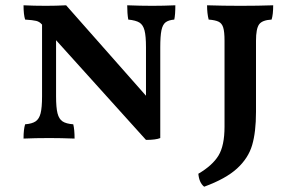

<svg xmlns="http://www.w3.org/2000/svg" viewBox="-20 -522 1111 726"><path d="M643 -502Q643 -466 639 -448Q617 -446 606 -437.5Q595 -429 590.5 -407.5Q586 -386 586 -343V0Q569 7 532 7L192 -370V-158Q192 -115 197.5 -93.5Q203 -72 216.5 -63Q230 -54 257 -52Q262 -32 262 2Q210 0 167 0Q113 0 69 2Q69 -33 75 -52Q101 -54 114.5 -63Q128 -72 133.5 -93.5Q139 -115 139 -158V-429L137 -431Q129 -440 117 -443Q105 -446 75 -448Q69 -467 69 -502Q107 -500 154 -500Q192 -500 230 -502L532 -160V-343Q532 -386 526.5 -407Q521 -428 507.5 -436.5Q494 -445 465 -448Q461 -471 461 -502Q511 -500 556 -500Q599 -500 643 -502ZM752 184Q733 169 730 135Q783 104 806 66.5Q829 29 829 -43V-368Q829 -402 824 -418Q819 -434 806.5 -440Q794 -446 769 -448Q763 -471 763 -502Q823 -500 889 -500Q957 -500 1013 -502Q1013 -467 1007 -448Q971 -446 959.5 -429.5Q948 -413 948 -368V-99Q948 -23 933.5 26.5Q919 76 876.5 115Q834 154 752 184Z"/></svg>

Font: Vollkorn SC SemiBold
Style: Regular
Weight: 600
Designer: Friedrich Althausen
Foundry: Friedrich Althausen
Version: Version 4.015